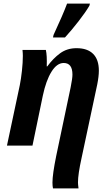

<svg xmlns="http://www.w3.org/2000/svg" viewBox="-20 -816 615 1076"><path d="M274 207Q274 161 295 58L376 -327Q386 -377 386 -398Q386 -463 337 -463Q299 -463 268.5 -414Q238 -365 220 -280L162 0H19L91 -339Q98 -374 103 -420Q108 -466 108 -503Q108 -518 106 -536H237Q244 -506 242 -444H245Q278 -489 317 -517.5Q356 -546 409 -546Q470 -546 502 -514Q534 -482 534 -420Q534 -388 525 -343L437 70Q417 161 417 206Q417 216 420 240H277Q274 227 274 207ZM280 -620Q333 -734 356 -796H484L481 -784Q460 -748 420 -696.5Q380 -645 344 -606H277Z"/></svg>

Font: Noto Serif Narrow
Style: Bold Italic
Weight: 700
Width: 4
Italic angle: -12°
Designer: Monotype Design Team
Foundry: Monotype Imaging Inc.
Version: Version 1.001